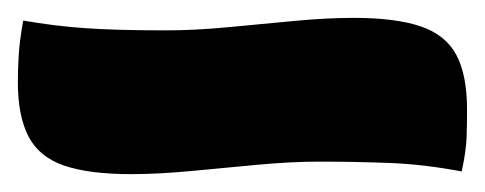

<svg xmlns="http://www.w3.org/2000/svg" viewBox="-20 -27 543 215"><path d="M376 -7Q423 -7 451 2.5Q479 12 491 34.5Q503 57 503 96Q503 111 502.5 126.5Q502 142 497 165Q455 157 416.5 155.5Q378 154 337 154Q306 154 268.5 157.5Q231 161 194 164.5Q157 168 127 168Q80 168 52 158.5Q24 149 12 126Q0 103 0 65Q0 50 1 34Q2 18 6 -4Q40 2 74.5 4.5Q109 7 166 7Q198 7 235 3.5Q272 0 309 -3.5Q346 -7 376 -7Z"/></svg>

Font: Merienda Black
Style: Regular
Weight: 900
Designer: Eduardo Rodriguez Tunni
Foundry: Eduardo Rodriguez Tunni
Version: Version 2.001